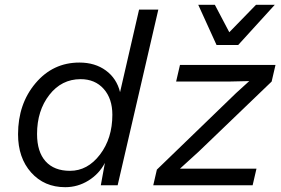

<svg xmlns="http://www.w3.org/2000/svg" viewBox="-20 -770 1169 798"><path d="M880 -583 804 -750H873L933 -636L1044 -750H1122L970 -583ZM251 8Q164 8 109.5 -53Q55 -114 55 -212Q55 -338 127.5 -424Q200 -510 310 -510Q375 -510 420 -477Q465 -444 479 -387L558 -730H638L469 0H399L416 -93Q392 -47 347.5 -19.5Q303 8 251 8ZM617 0 632 -65 961 -383 1016 -433 928 -431H712L728 -500H1125L1109 -431L806 -140L728 -69H1046L1030 0ZM271 -60Q344 -60 395.5 -127.5Q447 -195 447 -293Q447 -360 411 -400.5Q375 -441 315 -441Q236 -441 185 -375.5Q134 -310 134 -213Q134 -139 169.5 -99.5Q205 -60 271 -60Z"/></svg>

Font: Elaine Sans
Style: Italic
Weight: 400
Italic angle: -13°
Designer: Wei Huang
Foundry: Wei Huang
Version: Version 2.001;December 24, 2019;FontCreator 12.0.0.2547 64-b